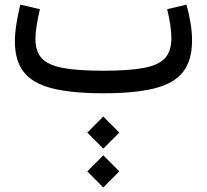

<svg xmlns="http://www.w3.org/2000/svg" viewBox="-20 -410 909 844"><path d="M363.8 172.9 434.1 102.1 504.4 172.9 434.1 243.2ZM363.8 343.3 434.1 272.9 504.4 343.3 434.1 414.1ZM799.8 -389.6Q811 -349.1 817.6 -308.6Q824.2 -268.1 824.2 -232.9Q824.2 -145 784.9 -94.2Q745.6 -43.5 659.9 -21.7Q574.2 0 434.6 0Q295.9 0 210 -21.5Q124 -43 84.7 -93Q45.4 -143.1 45.4 -228.5Q45.4 -262.2 52 -304Q58.6 -345.7 69.3 -389.6L155.3 -369.6Q147 -334 141.4 -299.3Q135.7 -264.6 135.7 -239.3Q135.7 -183.6 164.1 -153.3Q192.4 -123 257.8 -111.1Q323.2 -99.1 434.6 -99.1Q547.4 -99.1 612.8 -111.6Q678.2 -124 705.8 -155Q733.4 -186 733.4 -242.2Q733.4 -268.6 728.3 -302.2Q723.1 -335.9 714.8 -369.6Z"/></svg>

Font: Estedad-FD Medium
Style: Regular
Weight: 500
Designer: Amin Abedi
Version: Version 7.3